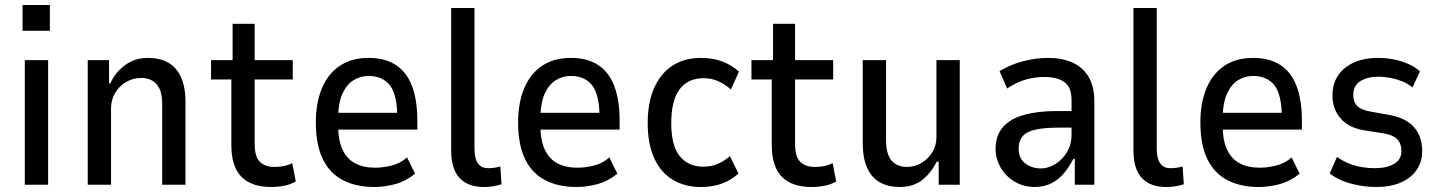

<svg xmlns="http://www.w3.org/2000/svg" viewBox="-20 -737 5744 766"><path d="M70 -614V-717H179V-614ZM79 0V-497H172V0Z M330 0V-497H415V-404H420Q439 -447 478 -476.5Q517 -506 570 -506Q616 -506 649.5 -488Q683 -470 701.5 -430.5Q720 -391 720 -328V0H627V-322Q627 -358 617.5 -380.5Q608 -403 589 -414.5Q570 -426 543 -426Q511 -426 483.5 -410Q456 -394 439.5 -366.5Q423 -339 423 -305V0Z M1061 9Q983 9 943 -32Q903 -73 903 -158V-420H822V-497H908V-642H996V-497H1148V-420H996V-164Q996 -111 1017 -91Q1038 -71 1075 -71Q1095 -71 1112.5 -74.5Q1130 -78 1146 -86L1160 -13Q1140 -1 1114 4Q1088 9 1061 9Z M1473 9Q1400 9 1347.5 -18.5Q1295 -46 1267.5 -103Q1240 -160 1240 -249Q1240 -326 1264 -384Q1288 -442 1335 -474Q1382 -506 1451 -506Q1516 -506 1559.5 -477.5Q1603 -449 1624 -393Q1645 -337 1645 -257V-220H1312V-287H1581L1565 -266Q1565 -359 1535.5 -396.5Q1506 -434 1450 -434Q1417 -434 1389.5 -416.5Q1362 -399 1345.5 -361.5Q1329 -324 1329 -261V-238Q1329 -176 1347 -139Q1365 -102 1397.5 -85Q1430 -68 1477 -68Q1508 -68 1542.5 -76.5Q1577 -85 1604 -109L1636 -44Q1599 -14 1557 -2.5Q1515 9 1473 9Z M1910 9Q1847 9 1813.5 -27Q1780 -63 1780 -136V-705H1873V-143Q1873 -123 1877.5 -105.5Q1882 -88 1894 -77Q1906 -66 1928 -66Q1941 -66 1954 -68Q1967 -70 1976 -73L1981 -2Q1962 4 1946 6.5Q1930 9 1910 9Z M2280 9Q2207 9 2154.5 -18.5Q2102 -46 2074.5 -103Q2047 -160 2047 -249Q2047 -326 2071 -384Q2095 -442 2142 -474Q2189 -506 2258 -506Q2323 -506 2366.5 -477.5Q2410 -449 2431 -393Q2452 -337 2452 -257V-220H2119V-287H2388L2372 -266Q2372 -359 2342.5 -396.5Q2313 -434 2257 -434Q2224 -434 2196.5 -416.5Q2169 -399 2152.5 -361.5Q2136 -324 2136 -261V-238Q2136 -176 2154 -139Q2172 -102 2204.5 -85Q2237 -68 2284 -68Q2315 -68 2349.5 -76.5Q2384 -85 2411 -109L2443 -44Q2406 -14 2364 -2.5Q2322 9 2280 9Z M2777 9Q2711 9 2663 -20.5Q2615 -50 2589.5 -107Q2564 -164 2564 -246Q2564 -328 2590 -386.5Q2616 -445 2663.5 -475.5Q2711 -506 2777 -506Q2825 -506 2863.5 -491Q2902 -476 2928 -451L2896 -380Q2874 -400 2847 -412.5Q2820 -425 2787 -425Q2725 -425 2691.5 -381Q2658 -337 2658 -245Q2658 -156 2692 -114Q2726 -72 2786 -72Q2820 -72 2846.5 -84.5Q2873 -97 2892 -114L2926 -45Q2900 -20 2862.5 -5.5Q2825 9 2777 9Z M3217 9Q3139 9 3099 -32Q3059 -73 3059 -158V-420H2978V-497H3064V-642H3152V-497H3304V-420H3152V-164Q3152 -111 3173 -91Q3194 -71 3231 -71Q3251 -71 3268.5 -74.5Q3286 -78 3302 -86L3316 -13Q3296 -1 3270 4Q3244 9 3217 9Z M3569 9Q3525 9 3492 -8.5Q3459 -26 3440.5 -65.5Q3422 -105 3422 -166V-497H3515V-177Q3515 -141 3524.5 -117.5Q3534 -94 3553 -82.5Q3572 -71 3599 -71Q3630 -71 3657 -87.5Q3684 -104 3700 -130.5Q3716 -157 3716 -190V-497H3809V0H3725V-92H3717Q3696 -49 3660.5 -20Q3625 9 3569 9Z M4108 9Q4064 9 4028.5 -12Q3993 -33 3972.5 -68Q3952 -103 3952 -143Q3952 -196 3981 -229.5Q4010 -263 4065 -278.5Q4120 -294 4197 -294H4268V-228H4210Q4167 -228 4135.5 -224Q4104 -220 4084 -211Q4064 -202 4054 -185.5Q4044 -169 4044 -144Q4044 -105 4070.5 -85Q4097 -65 4133 -65Q4162 -65 4190.5 -82.5Q4219 -100 4237 -130.5Q4255 -161 4255 -198V-339Q4255 -388 4227 -409Q4199 -430 4145 -430Q4111 -430 4074 -420Q4037 -410 3998 -384L3968 -453Q3999 -472 4030.5 -483Q4062 -494 4095.5 -500Q4129 -506 4163 -506Q4217 -506 4258.5 -487.5Q4300 -469 4323 -430.5Q4346 -392 4346 -331V0H4268V-103H4262Q4247 -73 4225.5 -47Q4204 -21 4175 -6Q4146 9 4108 9Z M4632 9Q4569 9 4535.5 -27Q4502 -63 4502 -136V-705H4595V-143Q4595 -123 4599.5 -105.5Q4604 -88 4616 -77Q4628 -66 4650 -66Q4663 -66 4676 -68Q4689 -70 4698 -73L4703 -2Q4684 4 4668 6.5Q4652 9 4632 9Z M5002 9Q4929 9 4876.5 -18.5Q4824 -46 4796.5 -103Q4769 -160 4769 -249Q4769 -326 4793 -384Q4817 -442 4864 -474Q4911 -506 4980 -506Q5045 -506 5088.5 -477.5Q5132 -449 5153 -393Q5174 -337 5174 -257V-220H4841V-287H5110L5094 -266Q5094 -359 5064.5 -396.5Q5035 -434 4979 -434Q4946 -434 4918.5 -416.5Q4891 -399 4874.5 -361.5Q4858 -324 4858 -261V-238Q4858 -176 4876 -139Q4894 -102 4926.5 -85Q4959 -68 5006 -68Q5037 -68 5071.5 -76.5Q5106 -85 5133 -109L5165 -44Q5128 -14 5086 -2.5Q5044 9 5002 9Z M5472 9Q5436 9 5400.5 2.5Q5365 -4 5335.5 -16Q5306 -28 5285 -45L5314 -111Q5338 -94 5363.5 -84Q5389 -74 5415 -70Q5441 -66 5465 -66Q5512 -66 5541.5 -83Q5571 -100 5571 -134Q5571 -165 5554 -182Q5537 -199 5500 -205L5423 -217Q5361 -227 5328.5 -264.5Q5296 -302 5296 -356Q5296 -401 5317 -434Q5338 -467 5379 -486.5Q5420 -506 5479 -506Q5509 -506 5540.5 -500Q5572 -494 5599.5 -481.5Q5627 -469 5645 -452L5615 -388Q5596 -404 5573 -413Q5550 -422 5526 -426.5Q5502 -431 5479 -431Q5436 -431 5407.5 -413.5Q5379 -396 5379 -359Q5379 -330 5395 -314Q5411 -298 5447 -292L5520 -279Q5589 -267 5621.5 -229.5Q5654 -192 5654 -134Q5654 -92 5632 -59.5Q5610 -27 5569 -9Q5528 9 5472 9Z"/></svg>

Font: Nunito Sans 7pt Condensed Medium
Style: Regular
Weight: 500
Width: 3
Designer: Vernon Adams
Foundry: Vernon Adams
Version: Version 3.101;gftools[0.9.27]